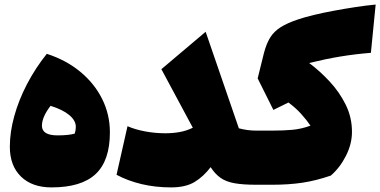

<svg xmlns="http://www.w3.org/2000/svg" viewBox="-20 -815 1677 847"><path d="M207 11.7Q121.6 11.7 72.5 -36.1Q23.4 -84 23.4 -167.5Q23.4 -232.4 43 -303Q62.5 -373.5 99.1 -443.8Q135.7 -514.2 186.5 -577.6Q272.5 -549.8 334.7 -498Q397 -446.3 430.9 -377.9Q464.8 -309.6 464.8 -231Q464.8 -106.4 402.1 -47.4Q339.4 11.7 207 11.7ZM203.1 -348.1Q165 -298.8 165 -260.3Q165 -217.8 233.9 -217.8Q283.2 -217.8 309.6 -225.6Q314.5 -240.2 314.5 -255.4Q314.5 -283.2 285.6 -307.4Q256.8 -331.5 203.1 -348.1Z M830.6 -251.5 691.9 -509.8 887.2 -674.8 1033.7 -249Q1071.3 -238.8 1110.4 -238.8H1110.8V0H1110.4Q1052.2 0 1014.9 -6.6Q977.5 -13.2 953.1 -30.3Q928.7 -47.4 909.2 -77.6Q877.9 -36.1 838.4 -12.2Q798.8 11.7 734.9 11.7Q665.5 11.7 605 -2.7Q544.4 -17.1 494.1 -43.9L542.5 -258.3Q575.7 -243.7 619.9 -235.4Q664.1 -227.1 709 -227.1Q743.7 -227.1 773.7 -232.7Q803.7 -238.3 830.6 -251.5Z M1637.2 -794.9 1616.2 -582Q1545.4 -576.2 1481.7 -565.7Q1418 -555.2 1343.8 -537.1Q1391.6 -501.5 1434.8 -454.8Q1478 -408.2 1505.4 -352.5Q1532.7 -296.9 1532.7 -233.4Q1532.7 -180.2 1506.3 -127.9Q1480 -75.7 1439.5 -40.5Q1374.5 -18.1 1314.2 -9Q1253.9 0 1181.2 0H1110.8Q1099.1 0 1093.3 -8.3Q1087.4 -16.6 1087.4 -41V-197.8Q1087.4 -222.2 1093.3 -230.5Q1099.1 -238.8 1110.8 -238.8H1181.2Q1230.5 -238.8 1270.3 -242.4Q1310.1 -246.1 1349.6 -260.7Q1332.5 -286.1 1308.3 -312.7Q1284.2 -339.4 1252.4 -362.8L1186 -330.1L1116.7 -469.2L1144 -579.6Q1154.8 -621.6 1171.6 -648.9Q1188.5 -676.3 1218.3 -695.1Q1248 -713.9 1296.9 -730Q1324.2 -739.3 1364.7 -749Q1405.3 -758.8 1452.6 -767.6Q1500 -776.4 1547.9 -783.7Q1595.7 -791 1637.2 -794.9Z"/></svg>

Font: Pinar DS1 Black
Style: Regular
Weight: 900
Designer: Amin Abedi
Version: Version 3.000